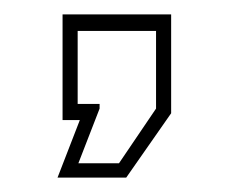

<svg xmlns="http://www.w3.org/2000/svg" viewBox="-20 -167 319 267"><path d="M60 80 91 0H67V-147H218V-9.5L155.5 80ZM89 60H145.5L197 -16V-124H88V-22.5H118.5V-16Z"/></svg>

Font: Tourney Expanded ExtraLight
Style: Regular
Weight: 200
Width: 7
Designer: Tyler Finck
Foundry: Etcetera Type Co
Version: Version 1.010; ttfautohint (v1.8.3)